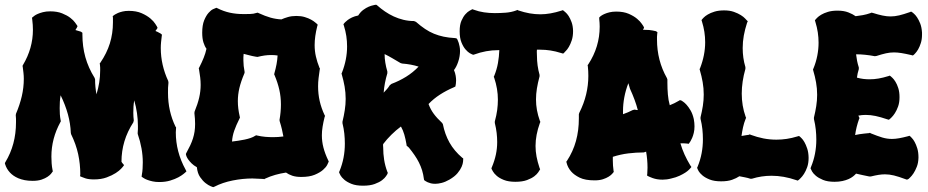

<svg xmlns="http://www.w3.org/2000/svg" viewBox="-25 -746 3826 792"><path d="M486.8 -64.9 481 -57.1Q481.4 -57.6 474.4 -49.8Q467.3 -42 452.4 -32.2Q437.5 -22.5 415 -14.2Q392.6 -5.9 362.8 -5.9Q340.3 -5.9 326.9 -10.5Q313.5 -15.1 312 -16.1L305.2 -19L306.2 -26.9Q306.2 -69.8 297.4 -110.4Q288.6 -150.9 268.1 -192.9L267.1 -198.2Q265.6 -236.3 255.1 -274.7Q244.6 -313 225.1 -353Q222.7 -339.4 221.9 -326.4Q221.2 -313.5 221.2 -299.8Q221.2 -287.1 221.9 -274.9Q222.7 -262.7 225.1 -250L226.1 -246.1L224.1 -242.2Q187 -174.3 187 -100.1Q187 -86.4 188 -72.3Q189 -58.1 191.9 -43.9L192.9 -39.1L189.9 -35.2Q189.5 -34.2 185.1 -28.8Q180.7 -23.4 171.1 -16.8Q161.6 -10.3 146.5 -5.1Q131.3 0 109.9 0Q91.3 0 76.7 -2.9Q62 -5.9 50.5 -10.7Q39.1 -15.6 30.5 -21.7Q22 -27.8 16.1 -34.2Q2 -49.3 -3.9 -68.8L-4.9 -73.2L-2.9 -77.1Q41 -149.4 41 -241.2Q41 -248.5 41 -256.1Q41 -263.7 40 -271L41 -276.9Q56.6 -313.5 64.9 -349.1Q73.2 -384.8 73.2 -420.9Q73.2 -433.1 71.8 -445.6Q70.3 -458 68.8 -470.2L67.9 -474.1L69.8 -478Q110.8 -546.9 110.8 -623Q110.8 -643.1 107.9 -666L106.9 -672.9L111.8 -676.8Q112.3 -677.2 116.9 -680.9Q121.6 -684.6 130.4 -688.5Q139.2 -692.4 152.1 -695.8Q165 -699.2 182.1 -699.2Q210.9 -699.2 231.4 -690.9Q252 -682.6 265.1 -672.4Q278.3 -662.1 284.4 -653.3Q290.5 -644.5 291 -644L294.9 -638.2L292 -631.8L286.1 -622.1Q295.9 -619.6 302 -617.4Q308.1 -615.2 309.1 -615.2L314.9 -610.8V-604Q314.9 -554.2 327.1 -510.3Q339.4 -466.3 365.2 -424.8L367.2 -418.9Q367.2 -386.7 373 -356.9Q380.4 -381.3 384.3 -405.8Q388.2 -430.2 388.2 -455.1Q388.2 -460.9 388.2 -467Q388.2 -473.1 387.2 -480L386.2 -483.9L389.2 -487.8Q415.5 -526.4 428.2 -567.1Q440.9 -607.9 440.9 -653.8V-672.9L439.9 -679.2L444.8 -683.1Q445.3 -683.6 449.5 -686.3Q453.6 -689 461.4 -692.4Q469.2 -695.8 480.5 -698.5Q491.7 -701.2 505.9 -701.2Q537.6 -701.2 559.6 -691.4Q581.5 -681.6 595.5 -669.7Q609.4 -657.7 615.5 -647.7Q621.6 -637.7 622.1 -637.2L625 -630.9L621.1 -625L616.2 -618.2Q626 -614.3 631.1 -611.1Q636.2 -607.9 637.2 -607.9L643.1 -603L642.1 -596.2Q640.6 -584 639.4 -572Q638.2 -560.1 638.2 -547.9Q638.2 -512.7 646 -478.5Q653.8 -444.3 668.9 -412.1L669.9 -404.8Q668.5 -394.5 668.2 -384Q668 -373.5 668 -362.8Q668 -287.1 699.2 -223.1L701.2 -221.2V-216.8Q701.2 -212.4 700.7 -208.5Q700.2 -204.6 700.2 -200.2Q700.2 -120.1 740.2 -46.9L744.1 -39.1L737.8 -33.2Q738.3 -33.7 731.2 -27.8Q724.1 -22 710.7 -14.6Q697.3 -7.3 677.2 -1.2Q657.2 4.9 631.8 4.9Q616.7 4.9 604.5 2.2Q592.3 -0.5 583.7 -3.7Q575.2 -6.8 570.3 -9.8Q565.4 -12.7 564.9 -13.2L559.1 -17.1L560.1 -24.9Q562.5 -37.6 563.2 -50.5Q564 -63.5 564 -76.2Q564 -132.8 543 -193.8V-199.2Q543.9 -206.1 543.9 -213.1Q543.9 -220.2 543.9 -227.1Q543.9 -278.8 528.8 -332Q526.4 -319.3 525.6 -306.4Q524.9 -293.5 524.9 -280.8Q524.9 -272.5 525.4 -264.9Q525.9 -257.3 526.9 -249L524.9 -241.2Q476.1 -166 476.1 -79.1Q477.1 -76.7 478.3 -75.2Q479.5 -73.7 481 -71.8Z M1331.1 -80.1 1329.1 -75.2Q1329.1 -74.7 1324.5 -65.4Q1319.8 -56.2 1307.4 -45.2Q1294.9 -34.2 1273.2 -25.1Q1251.5 -16.1 1217.8 -16.1Q1195.8 -16.1 1180.7 -21.2Q1165.5 -26.4 1154.8 -34.2Q1132.3 -30.8 1110.6 -24.7Q1088.9 -18.6 1067.9 -8.8L1064.9 -6.8L1062 -7.8Q1049.8 -7.8 1038.8 -8.8Q1027.8 -9.8 1016.1 -9.8Q976.6 -9.8 934.8 -1.5Q893.1 6.8 859.9 23.9L855 25.9L851.1 24.9Q852.5 25.4 843.8 22Q835 18.6 823.2 9.5Q811.5 0.5 800.5 -15.4Q789.6 -31.2 787.1 -56.2Q773.9 -63.5 765.4 -72Q756.8 -80.6 751.7 -87.9Q746.6 -95.2 744.6 -100.3Q742.7 -105.5 742.7 -106L741.7 -110.8L743.7 -115.2Q752.9 -131.8 759.8 -146.5Q766.6 -161.1 771 -175Q775.4 -189 777.6 -203.4Q779.8 -217.8 779.8 -234.9Q779.8 -254.9 776.9 -279.8L777.8 -286.1Q790.5 -316.9 796.6 -343.3Q802.7 -369.6 802.7 -396Q802.7 -411.1 800.8 -427Q798.8 -442.9 795.9 -460L794.9 -464.8L796.9 -467.8Q808.1 -489.7 815.4 -508.1Q822.8 -526.4 826.7 -544.9Q819.3 -554.7 814.2 -571Q809.1 -587.4 809.1 -610.8Q809.1 -642.1 817.1 -661.9Q825.2 -681.6 835.2 -692.9Q845.2 -704.1 853.5 -708Q861.8 -711.9 862.8 -711.9L867.7 -713.9L872.1 -711.9Q897.5 -699.2 923.3 -693.6Q949.2 -688 978 -688Q989.7 -688 1005.4 -688.2Q1021 -688.5 1033.7 -692.9L1038.1 -693.8L1042 -691.9Q1068.4 -679.7 1090.8 -673.3Q1113.3 -667 1135.7 -666Q1147.9 -671.4 1163.1 -675.8Q1178.2 -680.2 1197.8 -680.2Q1217.3 -680.2 1232.4 -675.5Q1247.6 -670.9 1258.1 -665Q1268.6 -659.2 1274.2 -654.3Q1279.8 -649.4 1280.8 -648.9L1285.6 -644L1283.7 -638.2Q1278.3 -616.7 1275.6 -597.4Q1272.9 -578.1 1272.9 -560.1Q1272.9 -535.6 1278.1 -512.9Q1283.2 -490.2 1293 -465.8L1294.9 -462.9L1293.9 -459Q1291 -440.4 1289.1 -423.6Q1287.1 -406.7 1287.1 -390.1Q1287.1 -358.4 1293.7 -329.3Q1300.3 -300.3 1314 -271L1315.9 -268.1L1314 -263.2Q1308.6 -241.7 1305.7 -223.4Q1302.7 -205.1 1302.7 -188Q1302.7 -162.1 1309.1 -137.5Q1315.4 -112.8 1329.1 -84ZM983.9 -445.8 982.9 -442.9Q968.8 -409.7 962.4 -382.6Q956.1 -355.5 956.1 -329.1Q956.1 -313.5 958 -297.9Q960 -282.2 963.9 -265.1L964.8 -261.2L962.9 -256.8Q948.7 -228.5 941.2 -206.8Q933.6 -185.1 932.1 -162.1Q943.8 -163.6 957.5 -165.5Q971.2 -167.5 984.1 -170.2Q997.1 -172.9 1008.5 -176.8Q1020 -180.7 1027.8 -186L1031.7 -188L1035.6 -187Q1052.7 -183.1 1069.1 -181.6Q1085.4 -180.2 1101.1 -180.2Q1122.6 -180.2 1144 -183.1Q1141.6 -197.3 1137.9 -212.6Q1134.3 -228 1128.9 -245.1L1127.9 -251Q1133.8 -283.7 1133.8 -314.9Q1133.8 -346.7 1127.2 -375.7Q1120.6 -404.8 1107.9 -435.1L1106 -439L1106.9 -443.8Q1112.3 -462.9 1115.7 -481Q1119.1 -499 1120.1 -517.1Q1113.3 -518.1 1106.7 -518.6Q1100.1 -519 1093.8 -519Q1080.1 -519 1066.4 -517.1Q1052.7 -515.1 1037.1 -511.2L1029.8 -512.2Q1015.6 -514.6 1003.9 -517.8Q992.2 -521 980 -523.9Q979 -516.6 979 -509.8Q979 -502.9 979 -496.1Q979 -485.4 980.2 -474.1Q981.4 -462.9 983.9 -450.2Z M1854.5 -395 1853.5 -389.2 1847.7 -386.2Q1815.9 -372.6 1789.8 -355.7Q1763.7 -338.9 1742.7 -316.9Q1751 -294.4 1764.2 -276.6Q1777.3 -258.8 1798.8 -238.8L1801.8 -233.9Q1810.1 -191.9 1829.3 -157.7Q1848.6 -123.5 1881.8 -95.2L1885.7 -92.8V-87.9Q1885.7 -86.9 1885 -78.6Q1884.3 -70.3 1879.2 -58.1Q1874 -45.9 1862.3 -31.7Q1850.6 -17.6 1828.6 -4.9Q1811.5 4.9 1796.6 8.5Q1781.7 12.2 1770.5 12.2Q1760.3 12.2 1752.4 10.3Q1744.6 8.3 1739.3 5.9Q1733.9 3.4 1731 1.5Q1728 -0.5 1727.5 -1L1724.6 -2.9L1723.6 -7.8Q1721.2 -26.9 1716.1 -43.5Q1710.9 -60.1 1703.1 -75.7Q1695.3 -91.3 1684.8 -106.4Q1674.3 -121.6 1661.6 -137.2Q1656.7 -142.1 1654.8 -143.1L1651.9 -146V-149.9Q1647.9 -172.9 1642.8 -190.7Q1637.7 -208.5 1628.9 -224.1Q1608.4 -209 1589.6 -190.4Q1570.8 -171.9 1555.7 -151.9Q1554.7 -147.9 1555.2 -144.5Q1555.7 -141.1 1555.7 -137.2Q1555.7 -111.3 1559.6 -86.7Q1563.5 -62 1572.8 -37.1L1574.7 -33.2L1572.8 -27.8Q1572.3 -26.9 1567.4 -19.3Q1562.5 -11.7 1551.3 -2.9Q1540 5.9 1520.8 12.9Q1501.5 20 1472.7 20Q1443.8 20 1425 12.5Q1406.2 4.9 1395.3 -4.6Q1384.3 -14.2 1379.9 -22Q1375.5 -29.8 1375.5 -30.8L1373.5 -36.1L1375.5 -40Q1386.7 -67.4 1392.1 -95.5Q1397.5 -123.5 1397.5 -153.8Q1397.5 -174.3 1395.3 -195.1Q1393.1 -215.8 1387.7 -237.8V-244.1Q1393.6 -268.1 1397.2 -291.7Q1400.9 -315.4 1400.9 -337.9Q1400.9 -364.3 1396.5 -389.2Q1392.1 -414.1 1384.8 -439L1383.8 -442.9L1385.7 -446.8Q1406.7 -500.5 1406.7 -554.2Q1406.7 -576.2 1403.6 -597.2Q1400.4 -618.2 1393.6 -640.1L1391.6 -646L1395.5 -650.9Q1396 -651.4 1399.4 -655Q1402.8 -658.7 1409.7 -663.8Q1416.5 -668.9 1427.2 -674.1Q1438 -679.2 1452.6 -682.1Q1461.9 -696.8 1473.6 -705.3Q1485.4 -713.9 1495.8 -718.3Q1506.3 -722.7 1513.9 -724.1Q1521.5 -725.6 1522.5 -726.1H1527.8L1531.7 -723.1Q1545.9 -710.4 1563 -698.7Q1580.1 -687 1599.1 -678.2Q1618.2 -669.4 1639.2 -664.3Q1660.2 -659.2 1682.6 -659.2L1690.9 -655.8Q1710.4 -638.7 1728.3 -626.7Q1746.1 -614.7 1765.1 -606.9Q1784.2 -599.1 1805.2 -594.7Q1826.2 -590.3 1851.6 -588.9L1857.9 -587.9L1861.8 -583Q1861.8 -582 1863.5 -578.6Q1865.2 -575.2 1867.2 -569.1Q1869.1 -563 1870.8 -554.4Q1872.6 -545.9 1872.6 -535.2Q1872.6 -525.4 1870.8 -514.2Q1869.1 -502.9 1864.7 -490.2Q1857.9 -470.2 1847.7 -457Q1853 -444.3 1854.7 -433.3Q1856.4 -422.4 1856.4 -414.1Q1856.4 -405.8 1855.5 -400.9Q1854.5 -396 1854.5 -395ZM1633.8 -483.9 1627.4 -485.8Q1608.9 -496.6 1592.8 -506.1Q1576.7 -515.6 1561.5 -522.9Q1561.5 -504.9 1564.5 -487.1Q1567.4 -469.2 1572.8 -451.2V-443.8Q1560.5 -402.8 1557.6 -363.8Q1565.4 -371.6 1572 -379.4Q1578.6 -387.2 1582.5 -394L1589.8 -399.9Q1622.1 -412.1 1650.1 -429.4Q1678.2 -446.8 1701.7 -471.2Q1671.4 -481 1633.8 -483.9Z M2204.1 -243.2 2202.1 -238.8Q2184.1 -189 2184.1 -144Q2184.1 -122.1 2188.2 -100.1Q2192.4 -78.1 2200.7 -53.2L2203.1 -47.9L2200.7 -43.9Q2200.2 -43 2195.3 -35.4Q2190.4 -27.8 2179.2 -19Q2168 -10.3 2148.9 -3.2Q2129.9 3.9 2101.1 3.9Q2072.3 3.9 2053.5 -3.7Q2034.7 -11.2 2023.9 -20.8Q2013.2 -30.3 2008.8 -38.1Q2004.4 -45.9 2003.9 -46.9L2002 -51.8L2003.9 -56.2Q2015.1 -83 2020.5 -108.4Q2025.9 -133.8 2025.9 -160.2Q2025.9 -178.2 2023.7 -197.5Q2021.5 -216.8 2016.1 -238.8V-245.1Q2022.9 -270 2025.9 -292Q2028.8 -314 2028.8 -335Q2028.8 -379.4 2013.7 -424.8L2011.7 -429.2L2013.7 -433.1Q2024.4 -459.5 2029.1 -486.1Q2033.7 -512.7 2034.7 -539.1H2029.8Q1980 -539.1 1930.7 -521L1926.8 -520L1921.9 -522Q1920.9 -522 1913.1 -526.4Q1905.3 -530.8 1895.8 -541.5Q1886.2 -552.2 1878.7 -570.6Q1871.1 -588.9 1871.1 -617.2Q1871.1 -643.6 1878.4 -660.4Q1885.7 -677.2 1894.8 -687.3Q1903.8 -697.3 1911.4 -701.4Q1918.9 -705.6 1919.9 -706.1L1923.8 -708L1928.7 -706.1Q1950.2 -698.2 1971.7 -695.1Q1993.2 -691.9 2016.1 -691.9Q2036.6 -691.9 2060.3 -693.6Q2084 -695.3 2105 -703.1L2108.9 -705.1L2112.8 -703.1Q2137.7 -694.8 2159.9 -690.9Q2182.1 -687 2204.1 -687Q2243.7 -687 2291 -702.1L2296.9 -704.1L2301.8 -700.2Q2302.2 -699.7 2308.1 -694.8Q2314 -689.9 2320.6 -679.9Q2327.1 -669.9 2332.8 -654.5Q2338.4 -639.2 2338.9 -618.2Q2338.9 -596.2 2333.5 -579.8Q2328.1 -563.5 2321.5 -552.5Q2314.9 -541.5 2309.1 -535.9Q2303.2 -530.3 2302.7 -528.8L2297.9 -524.9L2291 -526.9Q2266.1 -534.7 2245.4 -537.8Q2224.6 -541 2204.1 -541H2189.9Q2189 -534.2 2189.5 -528.1Q2189.9 -522 2189.9 -516.1Q2189.9 -495.6 2192.6 -476.1Q2195.3 -456.5 2200.7 -437V-431.2Q2193.4 -403.8 2189.7 -380.9Q2186 -357.9 2186 -335.9Q2186 -313.5 2189.9 -292Q2193.8 -270.5 2202.1 -247.1Z M2836.9 -254.9Q2839.8 -238.8 2839.8 -225.1Q2839.8 -210 2836.9 -198Q2834 -186 2830.3 -177.5Q2826.7 -168.9 2823.5 -163.8Q2820.3 -158.7 2819.8 -158.2L2815.9 -152.8L2809.1 -153.8Q2802.2 -154.8 2795.4 -154.8Q2788.6 -154.8 2781.7 -154.8Q2788.6 -130.9 2798.8 -108.4Q2809.1 -85.9 2821.8 -64.9L2827.1 -57.1L2820.8 -49.8Q2820.3 -49.3 2815.7 -44.7Q2811 -40 2801.8 -33.9Q2792.5 -27.8 2778.1 -21Q2763.7 -14.2 2744.1 -9.8Q2734.9 -7.3 2725.8 -6.1Q2716.8 -4.9 2708 -4.9Q2695.3 -4.9 2684.8 -6.8Q2674.3 -8.8 2667 -11.5Q2659.7 -14.2 2655.5 -16.1Q2651.4 -18.1 2650.9 -18.1L2644 -22L2645 -29.8Q2645 -36.1 2645.5 -42Q2646 -47.9 2646 -54.2Q2646 -87.9 2640.1 -121.1Q2638.2 -119.1 2636.7 -119.1L2629.9 -117.2Q2599.1 -117.2 2566.9 -113.3Q2534.7 -109.4 2502.9 -99.1V-84Q2502.9 -63 2505.9 -42L2506.8 -37.1L2503.9 -33.2Q2503.4 -32.7 2499 -27.8Q2494.6 -22.9 2485.4 -17.1Q2476.1 -11.2 2461.9 -6.6Q2447.8 -2 2427.7 -2Q2388.7 -2 2366 -13.2Q2343.3 -24.4 2331.1 -38.6Q2316.9 -54.7 2312 -75.2L2311 -79.1L2314 -83Q2338.9 -121.1 2350.8 -164.3Q2362.8 -207.5 2362.8 -257.8V-274.9L2364.7 -280.8Q2383.8 -318.8 2392.8 -356.7Q2401.9 -394.5 2401.9 -433.1Q2401.9 -442.9 2401.4 -452.6Q2400.9 -462.4 2399.9 -472.2L2398.9 -477.1L2401.9 -481Q2448.7 -552.7 2448.7 -636.2Q2448.7 -643.6 2448.2 -651.6Q2447.8 -659.7 2446.8 -668V-673.8L2451.2 -678.2Q2451.7 -678.7 2456.3 -681.9Q2460.9 -685.1 2469.2 -688.7Q2477.5 -692.4 2489.5 -695.3Q2501.5 -698.2 2517.1 -698.2Q2547.4 -698.2 2568.6 -689Q2589.8 -679.7 2603 -668.5Q2616.2 -657.2 2622.3 -647.9Q2628.4 -638.7 2628.9 -638.2L2631.8 -631.8L2628.9 -626Q2627 -624 2627 -623H2633.8Q2655.3 -623 2667.7 -620.1Q2680.2 -617.2 2681.2 -617.2L2687 -612.8L2686 -606Q2685.1 -600.1 2685.1 -594.5Q2685.1 -588.9 2685.1 -583Q2685.1 -496.1 2726.1 -423.8L2728 -418V-404.8Q2728 -379.4 2730 -356.2Q2731.9 -333 2737.8 -312Q2747.6 -315.9 2756.8 -320.3Q2766.1 -324.7 2774.9 -330.1L2779.8 -333L2786.1 -331.1Q2786.6 -330.6 2792.7 -326.7Q2798.8 -322.8 2806.9 -314Q2814.9 -305.2 2823.5 -290.8Q2832 -276.4 2836.9 -254.9ZM2573.7 -379.9 2566.9 -402.8Q2555.7 -373.5 2550.3 -344.7Q2544.9 -315.9 2544.9 -288.1V-274.9Q2565.9 -282.2 2585 -292L2592.8 -293.9Q2596.2 -293 2599.6 -292.5Q2603 -292 2606 -292Q2600.6 -313 2592.5 -334.7Q2584.5 -356.4 2573.7 -379.9Z M3310.5 -95.2Q3310.5 -73.2 3304.7 -56.6Q3298.8 -40 3291.5 -28.8Q3284.2 -17.6 3277.8 -11.5Q3271.5 -5.4 3271 -4.9L3265.6 -1L3259.8 -2.9Q3207.5 -21 3157.7 -21Q3116.2 -21 3076.7 -8.8H3069.8Q3060.1 -12.2 3048.3 -14.4Q3036.6 -16.6 3024.9 -19Q3012.7 -10.7 2994.9 -4.4Q2977.1 2 2949.7 2Q2920.9 2 2902.1 -5.6Q2883.3 -13.2 2872.3 -22.7Q2861.3 -32.2 2856.9 -40Q2852.5 -47.9 2852.5 -48.8L2850.6 -54.2L2852.5 -58.1Q2863.8 -85.4 2869.1 -113.5Q2874.5 -141.6 2874.5 -171.9Q2874.5 -192.4 2872.3 -213.1Q2870.1 -233.9 2864.7 -255.9V-262.2Q2870.6 -286.1 2874.3 -309.3Q2877.9 -332.5 2877.9 -356Q2877.9 -382.3 2873.5 -407.2Q2869.1 -432.1 2861.8 -457L2860.8 -460.9L2862.8 -464.8Q2883.8 -518.6 2883.8 -571.8Q2883.8 -593.3 2880.6 -614.3Q2877.4 -635.3 2870.6 -657.2L2868.7 -663.1L2872.6 -668Q2873 -668.5 2878.4 -674.1Q2883.8 -679.7 2894.8 -686.3Q2905.8 -692.9 2922.4 -698Q2939 -703.1 2961.9 -703.1Q2985.4 -703.1 3002.4 -697Q3019.5 -690.9 3031 -683.6Q3042.5 -676.3 3048.3 -669.9Q3054.2 -663.6 3054.7 -663.1L3059.6 -658.2L3056.6 -651.9Q3047.9 -625 3043.2 -599.4Q3038.6 -573.7 3038.6 -547.9Q3038.6 -527.3 3041.3 -508.1Q3043.9 -488.8 3049.8 -469.2V-461.9Q3034.7 -408.7 3034.7 -359.9Q3034.7 -335 3038.6 -311.3Q3042.5 -287.6 3050.8 -264.2L3052.7 -259.8L3050.8 -255.9Q3043.9 -238.8 3040 -220.9Q3036.1 -203.1 3033.7 -185.1Q3038.6 -186 3043.9 -186.8Q3049.3 -187.5 3053.7 -188.5Q3059.1 -189.5 3064 -189.9L3067.9 -191.9L3071.8 -189.9Q3098.1 -180.2 3124.3 -175Q3150.4 -169.9 3177.7 -169.9Q3198.7 -169.9 3220.2 -173.1Q3241.7 -176.3 3263.7 -183.1L3271 -185.1L3275.9 -181.2Q3276.4 -180.7 3281.7 -175.5Q3287.1 -170.4 3293.2 -159.9Q3299.3 -149.4 3304.7 -133.3Q3310.1 -117.2 3310.5 -95.2Z M3685.5 -345.2Q3685.5 -323.2 3679.7 -306.9Q3673.8 -290.5 3666.5 -279.3Q3659.2 -268.1 3653.1 -262.2Q3647 -256.3 3646.5 -255.9L3641.6 -252L3634.8 -253.9Q3607.4 -263.2 3586.7 -267.6Q3565.9 -272 3545.4 -272Q3530.3 -272 3515.6 -269L3518.6 -263.2L3520.5 -258.8L3518.6 -254.9Q3506.8 -221.7 3502.4 -189Q3510.3 -190.9 3520 -192.4Q3529.8 -193.8 3538.6 -194.8Q3547.4 -195.8 3553.2 -196.3Q3559.1 -196.8 3559.6 -196.8L3563.5 -198.2L3567.4 -195.8Q3595.2 -184.6 3614.7 -178.7Q3634.3 -172.9 3654.3 -172.9Q3668 -172.9 3684.1 -175.8Q3700.2 -178.7 3720.7 -184.1L3726.6 -186L3731.4 -182.1Q3731.9 -181.2 3737.1 -176Q3742.2 -170.9 3748 -160.4Q3753.9 -149.9 3758.8 -134Q3763.7 -118.2 3763.7 -96.2Q3763.2 -74.2 3756.8 -58.1Q3750.5 -42 3743.2 -31Q3735.8 -20 3729.5 -14.2Q3723.1 -8.3 3722.7 -7.8L3716.3 -4.9L3710.4 -6.8Q3681.6 -17.6 3662.6 -22.2Q3643.6 -26.9 3625.5 -26.9Q3612.8 -26.9 3599.1 -24.7Q3585.4 -22.5 3567.4 -18.1H3560.5Q3546.9 -20.5 3533.4 -23.7Q3520 -26.9 3506.3 -29.8Q3501.5 -24.4 3493.9 -18.3Q3486.3 -12.2 3475.3 -7.3Q3464.4 -2.4 3450 0.7Q3435.5 3.9 3417.5 3.9Q3388.7 3.9 3369.9 -3.9Q3351.1 -11.7 3340.1 -21.2Q3329.1 -30.8 3324.7 -38.8Q3320.3 -46.9 3320.3 -47.9L3318.4 -51.8L3320.3 -57.1Q3331.5 -84 3336.9 -112.3Q3342.3 -140.6 3342.3 -169.9Q3342.3 -190.4 3340.1 -211.4Q3337.9 -232.4 3332.5 -254.9V-261.2Q3338.4 -285.2 3342 -308.3Q3345.7 -331.5 3345.7 -355Q3345.7 -380.9 3341.3 -405.8Q3336.9 -430.7 3329.6 -455.1L3328.6 -460L3330.6 -463.9Q3341.3 -490.2 3346.4 -516.8Q3351.6 -543.5 3351.6 -569.8Q3351.6 -591.3 3348.4 -612.5Q3345.2 -633.8 3338.4 -655.8L3336.4 -662.1L3340.3 -667Q3340.8 -667.5 3346.2 -673.1Q3351.6 -678.7 3362.5 -685.3Q3373.5 -691.9 3390.1 -697Q3406.7 -702.1 3429.7 -702.1Q3456.1 -702.1 3474.6 -694.8Q3493.2 -687.5 3504.4 -679.2Q3518.6 -680.7 3534.2 -683.6Q3549.8 -686.5 3565.4 -691.9L3569.3 -693.8L3574.7 -692.9Q3598.1 -685.5 3615.5 -681.9Q3632.8 -678.2 3648.4 -678.2Q3665.5 -678.2 3684.1 -682.6Q3702.6 -687 3727.5 -695.8L3733.4 -698.2L3738.8 -694.8Q3739.3 -694.3 3745.1 -689.5Q3751 -684.6 3757.8 -674.6Q3764.6 -664.6 3770.8 -649.2Q3776.9 -633.8 3778.3 -611.8V-603Q3778.3 -583.5 3773.4 -568.4Q3768.6 -553.2 3762.5 -542.7Q3756.3 -532.2 3751.2 -526.9Q3746.1 -521.5 3745.6 -521L3740.7 -517.1L3733.4 -519Q3710 -524.4 3693.4 -527.1Q3676.8 -529.8 3662.6 -529.8Q3646 -529.8 3629.6 -526.1Q3613.3 -522.5 3590.3 -515.1L3583.5 -514.2Q3563 -518.1 3544.2 -520Q3525.4 -522 3506.3 -522Q3507.8 -508.3 3510.5 -494.9Q3513.2 -481.4 3517.6 -467.8V-460.9Q3514.6 -452.1 3512.9 -443.6Q3511.2 -435.1 3509.8 -425.8Q3523.9 -421.9 3536.4 -420.4Q3548.8 -418.9 3562.5 -418.9Q3580.6 -418.9 3599.1 -422.1Q3617.7 -425.3 3639.6 -432.1L3645.5 -434.1L3650.4 -430.2Q3650.9 -429.7 3656.5 -424.6Q3662.1 -419.4 3668.7 -408.9Q3675.3 -398.4 3680.4 -382.6Q3685.5 -366.7 3685.5 -345.2Z"/></svg>

Font: Hanalei Fill
Style: Regular
Weight: 400
Version: Version 1.000